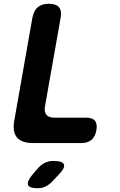

<svg xmlns="http://www.w3.org/2000/svg" viewBox="-20 -760 640 1020"><path d="M155 0Q95 0 70 -30Q45 -60 56 -120L152 -665Q159 -703 180.5 -721.5Q202 -740 240 -740Q278 -740 293.5 -721.5Q309 -703 302 -665L219 -195Q214 -165 226.5 -150Q239 -135 269 -135H437Q471 -135 484.5 -118.5Q498 -102 492 -68Q486 -34 466 -17Q446 0 412 0ZM179 137Q196 116 217 105.5Q238 95 263 95Q314 95 320 114.5Q326 134 287 173L256 206Q239 223 220.5 231.5Q202 240 180 240Q136 240 129 222.5Q122 205 152 168Z"/></svg>

Font: Maple Mono ExtraBold
Style: Italic
Weight: 800
Italic angle: -10°
Monospace: yes
Designer: subframe7536
Version: Version 7.200